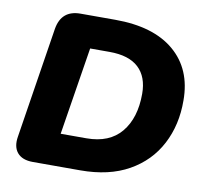

<svg xmlns="http://www.w3.org/2000/svg" viewBox="-78 -791 943 877"><g transform="rotate(10 393.0 -352.5)"><path d="M129 0Q80 0 57 -27Q34 -54 42 -102L123 -617Q138 -705 226 -705H387Q565 -705 661.5 -623Q758 -541 758 -396Q759 -283 712 -193Q665 -103 573.5 -51.5Q482 0 349 0ZM232 -149H351Q458 -149 512.5 -215Q567 -281 567 -393Q567 -472 522 -514Q477 -556 387 -556H297Z"/></g></svg>

Font: Nunito Black
Style: Italic
Weight: 900
Italic angle: -9°
Designer: Vernon Adams
Foundry: Vernon Adams
Version: Version 3.601; ttfautohint (v1.8.2.53-6de2)